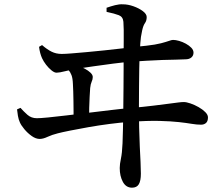

<svg xmlns="http://www.w3.org/2000/svg" viewBox="-20 -808 1040 890"><path d="M592 62Q564 62 549.5 35Q535 8 535 -29Q535 -47 540.5 -72.5Q546 -98 548 -144Q549 -169 550 -210.5Q551 -252 551.5 -301.5Q552 -351 552.5 -400.5Q553 -450 553 -490.5Q553 -531 553 -552Q553 -589 553.5 -618Q554 -647 553.5 -669.5Q553 -692 552 -707Q550 -730 531 -737.5Q512 -745 474 -753V-772Q494 -779 513.5 -784Q533 -789 550 -788Q573 -788 598.5 -779Q624 -770 642 -756.5Q660 -743 660 -729Q660 -712 652 -701Q644 -690 639 -667Q632 -636 630.5 -608.5Q629 -581 627 -551Q626 -527 625.5 -490Q625 -453 624.5 -407.5Q624 -362 624 -313Q624 -264 625 -217Q626 -170 628 -128Q630 -90 631.5 -57Q633 -24 633 -3Q633 30 623.5 46Q614 62 592 62ZM321 -250Q321 -268 321 -291.5Q321 -315 320.5 -339Q320 -363 319.5 -384Q319 -405 318 -418Q317 -445 311.5 -459.5Q306 -474 298 -482Q290 -490 279 -496L282 -508Q300 -509 315 -507.5Q330 -506 347 -501Q359 -497 374 -489Q389 -481 399.5 -471Q410 -461 410 -451Q410 -440 405 -429.5Q400 -419 398 -400Q397 -383 395.5 -359Q394 -335 393.5 -307.5Q393 -280 393 -251ZM164 -164Q146 -164 127 -177.5Q108 -191 93 -209Q78 -227 72 -241Q66 -254 63 -271.5Q60 -289 59 -301L75 -308Q89 -292 107 -276Q125 -260 151 -260Q166 -260 202.5 -263.5Q239 -267 288.5 -273Q338 -279 392 -285.5Q446 -292 496 -298Q546 -304 582 -307Q649 -313 693 -318.5Q737 -324 764 -327.5Q791 -331 806.5 -333Q822 -335 832 -335Q844 -335 863 -328.5Q882 -322 900.5 -311.5Q919 -301 931.5 -288.5Q944 -276 944 -264Q944 -246 935 -238Q926 -230 912 -230Q892 -230 868.5 -234Q845 -238 809.5 -242Q774 -246 719.5 -247.5Q665 -249 581 -243Q539 -240 488.5 -233.5Q438 -227 390 -218.5Q342 -210 304.5 -202.5Q267 -195 248 -190Q220 -183 200 -173.5Q180 -164 164 -164ZM242 -471Q232 -471 218.5 -482Q205 -493 193.5 -508Q182 -523 175 -538Q170 -549 166.5 -562Q163 -575 161 -591L175 -599Q198 -579 219 -568.5Q240 -558 266 -558Q282 -558 312.5 -560.5Q343 -563 382.5 -566.5Q422 -570 464 -574.5Q506 -579 545 -583.5Q584 -588 614 -591.5Q644 -595 658 -596Q702 -601 726.5 -607.5Q751 -614 763.5 -618.5Q776 -623 782 -623Q794 -623 810 -618.5Q826 -614 841.5 -605.5Q857 -597 867 -586.5Q877 -576 877 -564Q877 -550 867 -541.5Q857 -533 839 -533Q823 -532 795.5 -531.5Q768 -531 733 -530Q698 -529 660.5 -526.5Q623 -524 588 -522Q551 -519 504 -513Q457 -507 412.5 -500.5Q368 -494 335 -489Q310 -485 282.5 -478Q255 -471 242 -471Z"/></svg>

Font: Noto Serif TC SemiBold
Style: Regular
Weight: 600
Version: Version 2.002-H1;hotconv 1.1.0;makeotfexe 2.6.0